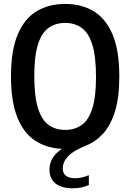

<svg xmlns="http://www.w3.org/2000/svg" viewBox="-20 -770 682 1005"><path d="M362.5 215.5Q301 215.5 270 189.8Q239 164 239 117.5Q239 87 253.8 60Q268.5 33 304.5 9Q224 5.5 164 -33.8Q104 -73 70.8 -155.5Q37.5 -238 37.5 -370Q37.5 -506.5 73 -590Q108.5 -673.5 172.2 -711.5Q236 -749.5 321 -749.5Q406 -749.5 469.8 -711.5Q533.5 -673.5 569 -590Q604.5 -506.5 604.5 -370Q604.5 -259.5 581.8 -186.5Q559 -113.5 519.5 -70.5Q480 -27.5 429 -7.5Q363.5 18.5 336 48.5Q308.5 78.5 308.5 111Q308.5 163 375.5 163Q390.5 163 407.5 159.2Q424.5 155.5 445 147V198.5Q426 207 405.8 211.2Q385.5 215.5 362.5 215.5ZM321 -90Q371 -90 407.2 -115.5Q443.5 -141 463 -201.5Q482.5 -262 482.5 -367Q482.5 -475 463 -536.8Q443.5 -598.5 407.2 -624.2Q371 -650 321 -650Q271 -650 234.8 -624.5Q198.5 -599 179 -538.5Q159.5 -478 159.5 -373Q159.5 -265 179 -203.2Q198.5 -141.5 234.8 -115.8Q271 -90 321 -90Z"/></svg>

Font: Encode Sans Condensed SemiBold
Style: Regular
Weight: 600
Width: 3
Designer: Multiple Designers
Foundry: Impallari Type
Version: Version 3.000; ttfautohint (v1.8.3) -l 8 -r 50 -G 200 -x 14 